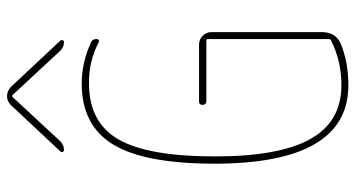

<svg xmlns="http://www.w3.org/2000/svg" viewBox="-250 -740 1000 540"><g transform="rotate(-90 250.0 -470.0)"><path d="M280.3 9.8Q60.5 9.8 59.6 -365.2Q59.6 -562.5 113.3 -651.4Q167 -740.2 285.2 -740.2Q343.8 -740.2 401.4 -713.9Q410.2 -710 410.2 -698.2Q410.2 -694.3 407.2 -692.4Q404.3 -690.4 401.4 -692.4Q346.7 -720.7 285.2 -719.7Q175.8 -719.7 127.9 -636.7Q80.1 -553.7 80.1 -365.2Q80.1 -184.6 128.9 -97.2Q177.7 -9.8 280.3 -9.8Q349.6 -9.8 406.2 -39.1Q410.2 -40 410.2 -45.9V-384.8Q410.2 -389.6 405.3 -389.6H235.4Q225.6 -389.6 225.1 -399.9Q224.6 -410.2 235.4 -410.2H394.5Q409.2 -410.2 419.4 -399.9Q429.7 -389.6 429.7 -375V-65.4Q429.7 -27.3 399.4 -12.7Q346.7 9.8 280.3 9.8ZM98.6 -790Q94.7 -790 92.8 -793.5Q90.8 -796.9 93.8 -799.8L224.6 -939.5Q235.4 -950.2 249.5 -950.2Q263.7 -950.2 275.4 -939.5L406.2 -799.8Q408.2 -796.9 406.7 -793.5Q405.3 -790 401.4 -790Q388.7 -790 377.9 -799.8L252 -935.5H250H248L122.1 -799.8Q111.3 -790 98.6 -790Z"/></g></svg>

Font: Rounded-L Mgen+ 2m thin
Style: Regular
Weight: 100
Designer: [Source Han Sans]
Ryoko NISHIZUKA  (kana & ideographs); Paul D. Hunt (Latin, Greek & Cyrillic); Wenlong ZHANG  (bopomofo
Version: Version 1.059.20150602